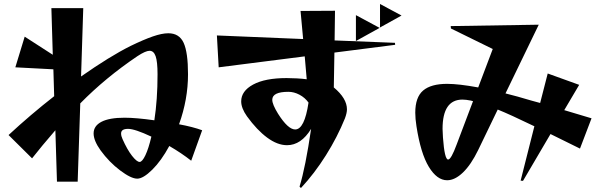

<svg xmlns="http://www.w3.org/2000/svg" viewBox="-20 -852 3040 964"><path d="M141 -57 23 -174Q133 -276 252 -369L248 -504L57 -514L104 -668L245 -577L238 -811H398L387 -468Q531 -569 635 -621Q701 -653 747 -669Q793 -685 825 -685Q880 -685 902 -637Q924 -589 924 -479Q924 -353 879 -228Q949 -215 995 -198L940 -45Q892 -83 830 -119Q790 -45 744.5 0Q699 45 669 45Q638 45 583 3.5Q528 -38 485 -97Q450 -146 450 -182Q450 -220 489.5 -240.5Q529 -261 605 -261Q663 -261 755 -248Q771 -352 771 -479Q771 -542 761.5 -569.5Q752 -597 731 -597Q711 -597 670 -570Q511 -463 383 -333L370 60H266L258 -198Q188 -117 141 -57ZM595 -154Q619 -100 643 -69.5Q667 -39 681 -39Q694 -39 710 -72.5Q726 -106 740 -166Q657 -205 623 -205Q588 -205 588 -182Q588 -169 595 -154Z M1542 -205Q1492 -123 1421 -123Q1373 -123 1321.5 -161Q1270 -199 1220 -268Q1191 -309 1191 -343Q1191 -395 1251 -427.5Q1311 -460 1419 -460Q1443 -460 1470.5 -458.5Q1498 -457 1520 -454L1510 -569L1078 -514L1069 -674L1502 -656L1489 -797L1662 -798L1660 -649L1963 -637L1964 -627L1659 -588L1656 -413Q1722 -358 1722 -303Q1722 -285 1712 -258Q1674 -164 1616.5 -72.5Q1559 19 1491 92L1484 85Q1514 -13 1542 -205ZM1376 -281Q1426 -202 1462 -202Q1509 -202 1529 -337Q1511 -362 1483.5 -376.5Q1456 -391 1428 -391Q1347 -391 1347 -351Q1347 -328 1376 -281ZM1767 -776 1886 -712 1767 -646ZM1888 -832 1996 -774 1888 -714Z M2594 55 2663 -218Q2541 -277 2479 -302L2381 -99Q2345 -25 2304.5 14Q2264 53 2225 53Q2174 53 2133 -14.5Q2092 -82 2071 -218Q2065 -256 2065 -286Q2065 -364 2104.5 -397.5Q2144 -431 2225 -431Q2283 -431 2381 -413L2454 -606L2244 -709L2243 -721L2685 -728L2518 -383Q2575 -369 2648 -347L2692 -335L2730 -483L2888 -426L2813 -299L2950 -258L2892 -106L2744 -179L2606 56ZM2204 -162Q2212 -51 2230 -51Q2245 -51 2273 -127L2355 -344L2344 -347Q2319 -352 2302 -352Q2202 -352 2202 -205Q2202 -192 2204 -162Z"/></svg>

Font: Tiejili SC
Style: Regular
Weight: 400
Designer: Buernia
Foundry: Ershou Xiaoxi Press
Version: Version 1.100